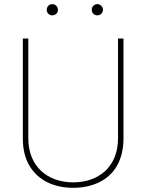

<svg xmlns="http://www.w3.org/2000/svg" viewBox="-20 -897 707 927"><path d="M549.8 -229C549.8 -91.8 456.5 -16.6 333.5 -16.6C210.9 -16.6 116.7 -91.8 116.7 -229V-710.9H90.3V-229C90.3 -175.8 101.1 -131.8 122.6 -96.2C165 -25.4 241.2 9.8 333.5 9.8C379.9 9.8 421.4 1 458 -16.6C531.2 -51.8 576.2 -123 576.2 -229V-710.9H549.8ZM205.6 -849.6C205.6 -834.5 217.3 -822.8 232.4 -822.8C247.6 -822.8 259.8 -834.5 259.8 -849.6C259.8 -864.7 247.6 -877 232.4 -877C217.3 -877 205.6 -864.7 205.6 -849.6ZM422.9 -849.6C422.9 -834.5 434.6 -822.8 449.7 -822.8C464.8 -822.8 477.1 -834.5 477.1 -849.6C477.1 -864.7 464.8 -877 449.7 -877C434.6 -877 422.9 -864.7 422.9 -849.6Z"/></svg>

Font: Vazirmatn Thin
Style: Regular
Weight: 100
Designer: Saber Rastikerdar
Foundry: Saber Rastikerdar
Version: Version 33.003